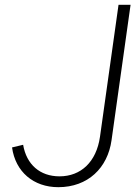

<svg xmlns="http://www.w3.org/2000/svg" viewBox="-20 -765 574 797"><path d="M222 12C345 12 427 -68 443 -183L522 -745H472L395 -197C380 -93 316 -33 227 -33C146 -33 90 -82 76 -164L30 -153C44 -52 119 12 222 12Z"/></svg>

Font: Mluvka ExtraLight
Style: Italic
Weight: 200
Italic angle: -8°
Designer: Modified by Jiří Krblich, Original typeface by Gumpita Rahayu
Foundry: Gumpita Rahayu & Jiří Krblich
Version: Version 2.000;Glyphs 3.1.1 (3134)